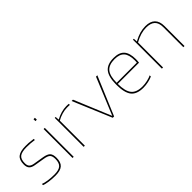

<svg xmlns="http://www.w3.org/2000/svg" viewBox="105 -1487 2316 2316"><g transform="rotate(-45 1262.5 -329.0)"><path d="M234 -485Q152 -485 117 -458.5Q82 -432 82 -362Q82 -324 99 -305.5Q116 -287 155 -280L289 -258Q353 -247 376.5 -221.5Q400 -196 400 -138Q400 -62 361.5 -28Q323 6 238 6Q180 6 129 -1.5Q78 -9 51 -20V-40Q81 -28 131 -20.5Q181 -13 238 -13Q315 -13 347.5 -42Q380 -71 380 -138Q380 -187 360 -208Q340 -229 283 -238L151 -260Q104 -268 83 -291.5Q62 -315 62 -361Q62 -438 103 -471Q144 -504 234 -504Q263 -504 286.5 -503Q310 -502 366 -494V-475Q332 -480 300 -482.5Q268 -485 234 -485Z M556 -631H532V-664H556ZM554 0H534V-494H554Z M744 0H724V-494H740L743 -446H745Q789 -470 834.5 -483Q880 -496 923 -496Q934 -496 946 -495.5Q958 -495 964 -494V-475Q960 -476 953.5 -476.5Q947 -477 916 -477Q876 -477 830 -463.5Q784 -450 744 -427Z M1428 -494H1451L1243 0H1220L1012 -494H1035L1232 -20Z M1897 -47V-27Q1868 -13 1824 -3.5Q1780 6 1738 6Q1627 6 1579.5 -54Q1532 -114 1532 -252Q1532 -385 1580 -444.5Q1628 -504 1736 -504Q1831 -504 1874.5 -455.5Q1918 -407 1918 -302Q1918 -290 1917 -276Q1916 -262 1914 -246H1552Q1552 -122 1595.5 -67.5Q1639 -13 1742 -13Q1782 -13 1826 -23Q1870 -33 1897 -47ZM1898 -302Q1898 -398 1859 -441.5Q1820 -485 1736 -485Q1638 -485 1595 -433.5Q1552 -382 1552 -265H1896Q1897 -274 1897.5 -283Q1898 -292 1898 -302Z M2078 0H2058V-494H2074L2076 -446H2078Q2137 -478 2183.5 -491Q2230 -504 2280 -504Q2361 -504 2402.5 -463Q2444 -422 2444 -342V0H2424V-342Q2424 -415 2387 -450Q2350 -485 2273 -485Q2227 -485 2178.5 -470.5Q2130 -456 2078 -427Z"/></g></svg>

Font: Blinker Thin
Style: Regular
Weight: 100
Designer: Juergen Huber
Foundry: supertype
Version: Version 1.017;hotconv 1.0.117;makeotfexe 2.5.65602